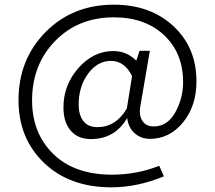

<svg xmlns="http://www.w3.org/2000/svg" viewBox="-20 -623 918 820"><path d="M620 -406 580 -173Q572 -131 588 -107Q604 -83 636 -83Q695 -83 728.5 -143Q762 -203 762 -272Q762 -397 680.5 -473Q599 -549 467 -549Q314 -549 215.5 -448Q117 -347 117 -194Q117 -54 207.5 34.5Q298 123 458 123Q565 123 660 85L680 130Q567 177 455 177Q277 177 168 72.5Q59 -32 59 -195Q59 -369 174.5 -486Q290 -603 466 -603Q622 -603 720.5 -511.5Q819 -420 819 -276Q819 -170 761.5 -100Q704 -30 620 -30Q583 -30 556 -53Q529 -76 523 -119Q471 -29 368 -29Q313 -29 282 -65Q251 -101 251 -164Q251 -260 315 -332.5Q379 -405 464 -405Q521 -405 562 -364L576 -406ZM396 -80Q475 -80 522 -160L525 -180L544 -298Q512 -363 454 -363Q396 -363 356 -308Q316 -253 316 -177Q316 -132 336 -106Q356 -80 396 -80Z"/></svg>

Font: EauTestInfant
Style: Italic
Weight: 400
Italic angle: -12°
Designer: Christian Thalmann (Catharsis Fonts)
Version: Version 0.001;PS 000.001;hotconv 1.0.88;makeotf.lib2.5.64775